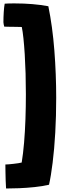

<svg xmlns="http://www.w3.org/2000/svg" viewBox="-25 -859 354 1124"><path d="M304 -286Q304 -179.5 298.5 -82.5Q293 14.5 283.2 93Q273.5 171.5 262 222.5Q223.5 231.5 177.5 236.2Q131.5 241 87.5 242.8Q43.5 244.5 10.5 244.5Q9 224 8.2 197.8Q7.5 171.5 7 146.2Q6.5 121 6.5 104Q15 104 27.8 102.8Q40.5 101.5 54.8 100Q69 98.5 81.8 96.5Q94.5 94.5 102 92.5Q110.5 41 116 -24.2Q121.5 -89.5 124 -162Q126.5 -234.5 126.5 -307Q126.5 -369.5 124.8 -429.2Q123 -489 119.8 -541.2Q116.5 -593.5 112.2 -634.5Q108 -675.5 102.5 -701Q85.5 -701.5 67.8 -701.8Q50 -702 33 -702.2Q16 -702.5 0 -703Q-2 -709 -3.2 -715.5Q-4.5 -722 -5 -729Q-5 -758 -3 -789Q-1 -820 2.5 -837.5Q13 -838.5 30.2 -838.8Q47.5 -839 62 -839Q114.5 -839 163.5 -835Q212.5 -831 258 -822.5Q282.5 -703 293.2 -564Q304 -425 304 -286Z"/></svg>

Font: Grandstander Thin ExtraBold
Style: Regular
Weight: 800
Version: Version 1.200